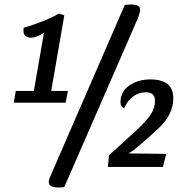

<svg xmlns="http://www.w3.org/2000/svg" viewBox="-20 -740 810 851"><path d="M41 -285 50 -337H130L175 -596Q163 -586 146.5 -579.5Q130 -573 119 -573Q84 -573 84 -604Q84 -612 85 -617Q118 -626 165.5 -644.5Q213 -663 241 -680L265 -672L207 -337H281L271 -285ZM239 91Q196 91 196 66Q196 58 202 44L533 -718Q545 -720 558 -720Q580 -720 590.5 -715Q601 -710 601 -696Q601 -688 592 -661L265 89Q259 91 239 91ZM748 -306Q748 -267 732 -235.5Q716 -204 689 -177.5Q662 -151 610 -106L573 -75L550 -60L717 -58L702 0H458L463 -52Q463 -52 523 -106Q593 -170 597 -174Q631 -207 649 -234Q667 -261 667 -293Q667 -331 627 -331Q595 -331 570 -312.5Q545 -294 531 -261Q514 -265 514 -287Q514 -334 553 -361Q592 -388 646 -388Q748 -388 748 -306Z"/></svg>

Font: Sansita Light Italic
Style: Regular
Weight: 300
Italic angle: -11°
Designer: Pablo Cosgaya
Foundry: Omnibus-Type
Version: Version 1.006